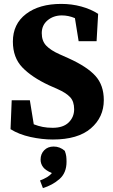

<svg xmlns="http://www.w3.org/2000/svg" viewBox="-20 -696 581 984"><path d="M251 19Q195 19 136 6Q77 -7 34 -34L40 -182H133L153 -59Q176 -50 199 -45.5Q222 -41 250 -41Q304 -41 332 -68.5Q360 -96 360 -136Q360 -176 339.5 -198Q319 -220 274 -240L231 -259Q143 -300 94.5 -350.5Q46 -401 46 -483Q46 -573 113.5 -624.5Q181 -676 294 -676Q348 -676 397 -662.5Q446 -649 483 -625L475 -485H383L364 -603Q331 -617 297 -617Q254 -617 224 -592Q194 -567 194 -526Q194 -486 217 -462Q240 -438 285 -418L332 -397Q427 -354 469.5 -306.5Q512 -259 512 -183Q512 -95 445.5 -38Q379 19 251 19ZM321 133Q321 190 285 221.5Q249 253 200 268L185 229Q206 221 221 212Q236 203 246 191Q213 177 200.5 160Q188 143 188 122Q188 93 206.5 74Q225 55 255 55Q287 55 312 77Q318 93 319.5 105Q321 117 321 133Z"/></svg>

Font: Source Serif 4
Style: Bold
Weight: 700
Designer: Frank Grießhammer
Foundry: Adobe
Version: Version 4.005;hotconv 1.1.0;makeotfexe 2.6.0